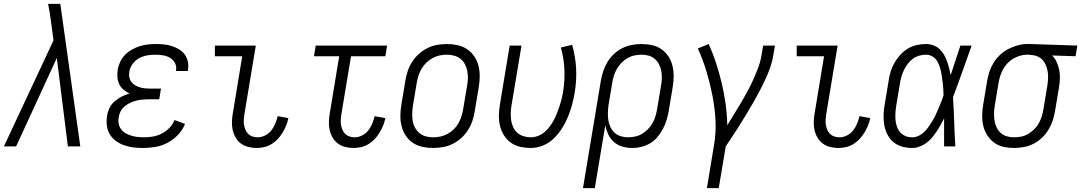

<svg xmlns="http://www.w3.org/2000/svg" viewBox="-32 -755 5575 990"><path d="M-12 0 244 -547 232 -636Q229 -661 225 -686Q221 -711 216 -735H279L382 0H318L261 -456L51 0Z M706 8Q680 8 655.5 5Q631 2 608 -6Q585 -14 566 -28Q547 -42 534.5 -62Q522 -82 519 -107Q516 -132 520 -157Q523 -178 532.5 -198Q542 -218 559 -232.5Q576 -247 595.5 -257Q615 -267 636 -273Q619 -281 605 -292.5Q591 -304 583 -320.5Q575 -337 573.5 -356Q572 -375 575 -395Q578 -415 587.5 -435.5Q597 -456 612.5 -472Q628 -488 647.5 -499Q667 -510 687.5 -516.5Q708 -523 729 -525.5Q750 -528 771 -528Q792 -528 813 -526Q834 -524 854 -517.5Q874 -511 891.5 -500.5Q909 -490 920.5 -474Q932 -458 936.5 -437.5Q941 -417 937 -396L936 -389H875L876 -393Q879 -414 869.5 -431Q860 -448 843.5 -457.5Q827 -467 807 -470Q787 -473 767 -473Q746 -473 725 -469Q704 -465 684.5 -454.5Q665 -444 651.5 -425Q638 -406 635 -386Q632 -372 634.5 -358Q637 -344 644.5 -333.5Q652 -323 663.5 -316Q675 -309 688 -305Q701 -301 715 -299.5Q729 -298 743 -298H798L789 -243H734Q718 -243 702 -241.5Q686 -240 670.5 -236Q655 -232 639.5 -225Q624 -218 611 -207Q598 -196 590 -181Q582 -166 580 -150Q577 -133 580 -117Q583 -101 592.5 -88.5Q602 -76 616 -68Q630 -60 645 -55.5Q660 -51 676.5 -49Q693 -47 710 -47Q733 -47 756.5 -51Q780 -55 801.5 -66Q823 -77 841 -95Q859 -113 868 -136L922 -116Q910 -85 885.5 -59.5Q861 -34 831.5 -18.5Q802 -3 769.5 2.5Q737 8 706 8Z M1291 8Q1269 8 1247.5 2.5Q1226 -3 1209.5 -15.5Q1193 -28 1182.5 -46.5Q1172 -65 1167.5 -86Q1163 -107 1164 -129.5Q1165 -152 1169 -174L1217 -465H1076V-520H1287L1228 -165Q1226 -151 1225 -137Q1224 -123 1226.5 -110Q1229 -97 1234 -85Q1239 -73 1248.5 -64Q1258 -55 1270.5 -51Q1283 -47 1297 -47Q1316 -47 1335 -56.5Q1354 -66 1367 -82.5Q1380 -99 1387.5 -118Q1395 -137 1400 -156L1455 -146Q1451 -126 1443.5 -107.5Q1436 -89 1425 -71Q1414 -53 1400 -38Q1386 -23 1368 -12Q1350 -1 1330 3.5Q1310 8 1291 8Z M1791 8Q1769 8 1747.5 2.5Q1726 -3 1709.5 -15.5Q1693 -28 1682.5 -46.5Q1672 -65 1667.5 -86Q1663 -107 1664 -129.5Q1665 -152 1669 -174L1717 -465H1587L1596 -520H1964L1955 -465H1778L1728 -165Q1726 -151 1725 -137Q1724 -123 1726.5 -110Q1729 -97 1734 -85Q1739 -73 1748.5 -64Q1758 -55 1770.5 -51Q1783 -47 1797 -47Q1816 -47 1835 -56.5Q1854 -66 1867 -82.5Q1880 -99 1887.5 -118Q1895 -137 1900 -156L1955 -146Q1951 -126 1943.5 -107.5Q1936 -89 1925 -71Q1914 -53 1900 -38Q1886 -23 1868 -12Q1850 -1 1830 3.5Q1810 8 1791 8Z M2201 8Q2173 8 2145.5 2Q2118 -4 2096 -19Q2074 -34 2059.5 -56.5Q2045 -79 2038.5 -105.5Q2032 -132 2032.5 -160.5Q2033 -189 2038 -218L2058 -338Q2062 -363 2070 -387.5Q2078 -412 2092.5 -435Q2107 -458 2127.5 -476.5Q2148 -495 2172 -507Q2196 -519 2221.5 -523.5Q2247 -528 2272 -528Q2300 -528 2327.5 -522Q2355 -516 2377 -501Q2399 -486 2414 -463.5Q2429 -441 2435.5 -414.5Q2442 -388 2441.5 -359.5Q2441 -331 2436 -302L2416 -182Q2412 -157 2404 -132.5Q2396 -108 2381.5 -85Q2367 -62 2346.5 -43.5Q2326 -25 2302 -13Q2278 -1 2252 3.5Q2226 8 2201 8ZM2201 -47Q2220 -47 2239 -51Q2258 -55 2275.5 -64.5Q2293 -74 2307.5 -88Q2322 -102 2331.5 -119Q2341 -136 2347 -154.5Q2353 -173 2356 -191L2376 -311Q2380 -331 2380.5 -350.5Q2381 -370 2377.5 -388.5Q2374 -407 2365.5 -423.5Q2357 -440 2342.5 -451.5Q2328 -463 2309.5 -468Q2291 -473 2272 -473Q2253 -473 2234.5 -469Q2216 -465 2198.5 -455.5Q2181 -446 2166.5 -432Q2152 -418 2142 -401Q2132 -384 2126 -365.5Q2120 -347 2117 -329L2097 -209Q2094 -189 2093.5 -169.5Q2093 -150 2096 -131.5Q2099 -113 2108 -96.5Q2117 -80 2131 -68.5Q2145 -57 2163.5 -52Q2182 -47 2201 -47Z M2705 8Q2677 8 2650 2Q2623 -4 2602 -19.5Q2581 -35 2566.5 -57.5Q2552 -80 2546 -106.5Q2540 -133 2540.5 -161Q2541 -189 2546 -218L2596 -520H2657L2605 -209Q2602 -189 2601.5 -170Q2601 -151 2604 -132.5Q2607 -114 2615 -97.5Q2623 -81 2636.5 -69.5Q2650 -58 2668 -52.5Q2686 -47 2705 -47Q2724 -47 2743 -54.5Q2762 -62 2777 -75Q2792 -88 2804 -104.5Q2816 -121 2825 -138.5Q2834 -156 2841 -174Q2848 -192 2854 -210.5Q2860 -229 2864.5 -247.5Q2869 -266 2872 -285Q2881 -343 2878 -400Q2875 -457 2860 -510L2918 -524Q2935 -466 2938.5 -403Q2942 -340 2931 -276Q2926 -245 2917.5 -214Q2909 -183 2896.5 -152.5Q2884 -122 2866 -93.5Q2848 -65 2824 -41.5Q2800 -18 2768.5 -5Q2737 8 2705 8Z M2974 215 3066 -338Q3070 -362 3078 -386.5Q3086 -411 3099.5 -434Q3113 -457 3132.5 -475.5Q3152 -494 3175.5 -506Q3199 -518 3225 -523Q3251 -528 3275 -528Q3304 -528 3331 -522Q3358 -516 3379.5 -500.5Q3401 -485 3415.5 -462.5Q3430 -440 3436 -413.5Q3442 -387 3441.5 -359Q3441 -331 3436 -302L3416 -182Q3412 -159 3405 -136Q3398 -113 3386.5 -91Q3375 -69 3359 -49.5Q3343 -30 3321.5 -17Q3300 -4 3276 2Q3252 8 3229 8Q3202 8 3177.5 1Q3153 -6 3134 -22.5Q3115 -39 3104.5 -61.5Q3094 -84 3089 -109L3035 215ZM3206 -47Q3224 -47 3243 -51Q3262 -55 3278.5 -65Q3295 -75 3309 -89Q3323 -103 3332.5 -120Q3342 -137 3347.5 -155Q3353 -173 3356 -191L3376 -311Q3380 -331 3380.5 -350Q3381 -369 3378 -387.5Q3375 -406 3366.5 -422.5Q3358 -439 3344.5 -451Q3331 -463 3313 -468Q3295 -473 3275 -473Q3257 -473 3238.5 -469Q3220 -465 3203 -455Q3186 -445 3172.5 -431Q3159 -417 3149 -400Q3139 -383 3133.5 -365Q3128 -347 3125 -329L3106 -215Q3103 -195 3102.5 -175.5Q3102 -156 3104.5 -137Q3107 -118 3115 -101Q3123 -84 3136 -71.5Q3149 -59 3167.5 -53Q3186 -47 3206 -47Z M3613 215 3650 -9Q3661 -75 3657 -140Q3653 -205 3640.5 -267Q3628 -329 3610 -389Q3592 -449 3566 -505L3622 -528Q3644 -480 3660.5 -429Q3677 -378 3689.5 -325.5Q3702 -273 3709.5 -218.5Q3717 -164 3718 -109Q3735 -137 3753 -166Q3771 -195 3788.5 -224.5Q3806 -254 3822 -283.5Q3838 -313 3851.5 -343.5Q3865 -374 3877 -405Q3889 -436 3894 -468L3903 -520H3964L3955 -468Q3950 -437 3939 -406Q3928 -375 3914 -345Q3900 -315 3884.5 -285.5Q3869 -256 3852.5 -227Q3836 -198 3818.5 -169.5Q3801 -141 3783.5 -112.5Q3766 -84 3747 -56Q3728 -28 3710 0L3674 215Z M4291 8Q4269 8 4247.5 2.5Q4226 -3 4209.5 -15.5Q4193 -28 4182.5 -46.5Q4172 -65 4167.5 -86Q4163 -107 4164 -129.5Q4165 -152 4169 -174L4217 -465H4076V-520H4287L4228 -165Q4226 -151 4225 -137Q4224 -123 4226.5 -110Q4229 -97 4234 -85Q4239 -73 4248.5 -64Q4258 -55 4270.5 -51Q4283 -47 4297 -47Q4316 -47 4335 -56.5Q4354 -66 4367 -82.5Q4380 -99 4387.5 -118Q4395 -137 4400 -156L4455 -146Q4451 -126 4443.5 -107.5Q4436 -89 4425 -71Q4414 -53 4400 -38Q4386 -23 4368 -12Q4350 -1 4330 3.5Q4310 8 4291 8Z M4672 8Q4645 8 4619.5 1Q4594 -6 4574.5 -22.5Q4555 -39 4543.5 -62Q4532 -85 4527.5 -110.5Q4523 -136 4524 -163Q4525 -190 4530 -218L4550 -338Q4553 -361 4560 -384.5Q4567 -408 4579.5 -430Q4592 -452 4609.5 -471.5Q4627 -491 4648.5 -504Q4670 -517 4694.5 -522.5Q4719 -528 4742 -528Q4762 -528 4780 -521.5Q4798 -515 4812 -502.5Q4826 -490 4835 -474Q4844 -458 4850.5 -440.5Q4857 -423 4861.5 -405Q4866 -387 4870 -368Q4882 -406 4895 -444Q4908 -482 4920 -520H4978Q4954 -453 4930.5 -386.5Q4907 -320 4882 -254Q4886 -191 4888 -127Q4890 -63 4894 0H4836Q4836 -36 4836 -72Q4836 -108 4836 -144Q4827 -127 4817.5 -110Q4808 -93 4797 -76.5Q4786 -60 4773 -44.5Q4760 -29 4744 -17.5Q4728 -6 4709 1Q4690 8 4672 8ZM4672 -47Q4689 -47 4705.5 -55Q4722 -63 4735 -76Q4748 -89 4758 -104Q4768 -119 4777.5 -134.5Q4787 -150 4794 -166Q4801 -182 4808 -198Q4815 -214 4821.5 -230.5Q4828 -247 4833 -263Q4833 -279 4832 -295Q4831 -311 4829 -327Q4827 -343 4825 -358.5Q4823 -374 4819.5 -389Q4816 -404 4810.5 -419Q4805 -434 4796 -446Q4787 -458 4773 -465.5Q4759 -473 4742 -473Q4725 -473 4707.5 -468Q4690 -463 4675.5 -452.5Q4661 -442 4649.5 -427Q4638 -412 4630 -396Q4622 -380 4617 -363Q4612 -346 4609 -329L4589 -209Q4586 -190 4585 -172Q4584 -154 4585.5 -136Q4587 -118 4593 -101.5Q4599 -85 4610 -72.5Q4621 -60 4637 -53.5Q4653 -47 4672 -47Z M5198 8Q5169 8 5142 2Q5115 -4 5094 -19.5Q5073 -35 5058.5 -57.5Q5044 -80 5038 -106.5Q5032 -133 5032.5 -161Q5033 -189 5038 -218L5058 -338Q5062 -362 5070 -386Q5078 -410 5092 -432.5Q5106 -455 5125.5 -473Q5145 -491 5168.5 -503Q5192 -515 5216.5 -521.5Q5241 -528 5266 -528H5281L5523 -520L5514 -465L5393 -469Q5408 -454 5417 -434Q5426 -414 5430 -392.5Q5434 -371 5433 -348Q5432 -325 5428 -302L5408 -182Q5404 -158 5396 -133.5Q5388 -109 5374 -86Q5360 -63 5340.5 -44.5Q5321 -26 5297.5 -14Q5274 -2 5248 3Q5222 8 5198 8ZM5198 -47Q5216 -47 5235 -51Q5254 -55 5270.5 -65Q5287 -75 5301 -89Q5315 -103 5324.5 -120Q5334 -137 5339.5 -155Q5345 -173 5348 -191L5368 -311Q5371 -330 5372 -348Q5373 -366 5370.5 -383.5Q5368 -401 5361.5 -417Q5355 -433 5344 -445.5Q5333 -458 5317 -464.5Q5301 -471 5282 -472L5272 -473H5263Q5245 -473 5227 -467.5Q5209 -462 5192.5 -452.5Q5176 -443 5162.5 -428.5Q5149 -414 5140 -397.5Q5131 -381 5125.5 -363.5Q5120 -346 5117 -329L5097 -209Q5094 -189 5093.5 -170Q5093 -151 5096 -132.5Q5099 -114 5107 -97.5Q5115 -81 5128.5 -69Q5142 -57 5160 -52Q5178 -47 5198 -47Z"/></svg>

Font: Iosevka Light
Style: Italic
Weight: 300
Italic angle: -9°
Monospace: yes
Designer: Belleve Invis
Foundry: Belleve Invis
Version: Version 32.5.0; ttfautohint (v1.8.4)